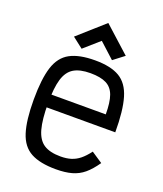

<svg xmlns="http://www.w3.org/2000/svg" viewBox="-156 -955 912 1071"><g transform="rotate(20 300.0 -419.5)"><path d="M303 14Q209 14 154.5 -15.5Q100 -45 77.5 -116Q55 -187 55 -309Q55 -432 77.5 -502.5Q100 -573 154.5 -602.5Q209 -632 303 -632Q396 -632 448.5 -601Q501 -570 523 -496Q545 -422 545 -293H84V-369H461Q461 -440 446.5 -480.5Q432 -521 397.5 -538.5Q363 -556 303 -556Q240 -556 204 -534Q168 -512 152.5 -460.5Q137 -409 137 -318Q137 -221 152.5 -165Q168 -109 204 -85.5Q240 -62 303 -62Q339 -62 366 -70.5Q393 -79 416 -97.5Q439 -116 464 -149L530 -105Q499 -60 468 -34Q437 -8 397.5 3Q358 14 303 14ZM390 -665 300 -747 209 -667 146 -716 300 -853 454 -714Z"/></g></svg>

Font: Victor Mono Thin Medium
Style: Regular
Weight: 500
Monospace: yes
Version: Version 1.561;gftools[0.9.30]